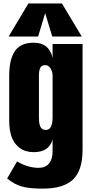

<svg xmlns="http://www.w3.org/2000/svg" viewBox="-20 -994 544 1141"><path d="M232.4 127Q154.8 127 109.6 114.3Q64.5 101.6 22.5 66.4L81.5 -34.7Q145.5 3.4 209.5 3.4Q250.5 3.4 271.5 -22.5Q292.5 -48.3 292.5 -93.3V-165Q271.5 -89.8 180.7 -89.8Q129.9 -89.8 96.4 -115.2Q63 -140.6 48.8 -181.4Q34.7 -222.2 34.7 -276.9V-540Q34.7 -586.9 41.5 -621.6Q48.3 -656.2 64.5 -684.1Q80.6 -711.9 109.6 -726.1Q138.7 -740.2 180.7 -740.2Q272.5 -740.2 292.5 -649.9V-732.4H470.7V-104.5Q470.7 19 413.8 73Q356.9 127 232.4 127ZM251.5 -221.7Q292.5 -221.7 292.5 -295.9V-544.9Q292.5 -567.4 280.5 -587.2Q268.6 -606.9 249.5 -606.9Q226.6 -606.9 219 -590.6Q211.4 -574.2 211.4 -544.9V-295.9Q211.4 -280.3 212.6 -269Q213.9 -257.8 217.8 -246.1Q221.7 -234.4 230.2 -228Q238.8 -221.7 251.5 -221.7ZM206.5 -776.9H31.2L148.9 -973.6H348.1L465.8 -776.9H290.5L248.5 -916Z"/></svg>

Font: Anton
Style: Regular
Weight: 400
Designer: Vernon Adams, Tural Alisoy
Foundry: Vernon Adams
Version: Version 2.300